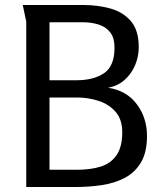

<svg xmlns="http://www.w3.org/2000/svg" viewBox="-20 -748 654 768"><path d="M535 -559Q535 -522 520.5 -487.5Q506 -453 478.5 -428.5Q451 -404 412 -397Q486 -386 527 -331.5Q568 -277 568 -204Q568 -139 544 -98.5Q520 -58 479 -36.5Q438 -15 387 -7.5Q336 0 283 0H85V-662Q85 -663 81.5 -678Q78 -693 75 -709Q72 -725 71 -728H314Q371 -728 421.5 -714Q472 -700 503.5 -663.5Q535 -627 535 -559ZM438 -557Q438 -597 420.5 -619Q403 -641 374 -650Q345 -659 311 -659H178V-427H285Q355 -427 396.5 -455.5Q438 -484 438 -557ZM469 -219Q469 -270 442.5 -300.5Q416 -331 374.5 -344.5Q333 -358 289 -358H178V-69H289Q342 -69 382.5 -81.5Q423 -94 446 -127Q469 -160 469 -219Z"/></svg>

Font: Rosario Light
Style: Regular
Weight: 300
Designer: Hector Gatti
Foundry: Omnibus Type
Version: Version 1.101; ttfautohint (v1.8.1.43-b0c9)